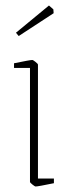

<svg xmlns="http://www.w3.org/2000/svg" viewBox="-20 -668 252 698"><path d="M89 -7V-421H31V-438Q89 -450 98 -450Q100 -450 109 -443Q118 -436 118 -433V-19H176V-2Q118 10 109 10Q107 10 98 3Q89 -4 89 -7ZM38 -549 158 -648 174 -634 175 -620 48 -537Z"/></svg>

Font: Grenze Thin
Style: Regular
Weight: 250
Designer: Renata Polastri
Foundry: Omnibus-Type
Version: Version 1.002; ttfautohint (v1.8)